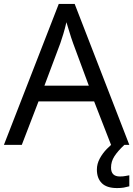

<svg xmlns="http://www.w3.org/2000/svg" viewBox="-20 -737 679 977"><path d="M545 0 459 -221H176L91 0H0L279 -717H360L638 0ZM352 -517Q349 -525 342 -546Q335 -567 328.5 -589.5Q322 -612 318 -624Q311 -593 302 -563.5Q293 -534 287 -517L206 -301H432ZM545 116Q545 161 590 161Q607 161 618.5 158.5Q630 156 638 155V211Q624 215 610 217.5Q596 220 576 220Q523 220 498 195Q473 170 473 126Q473 97 487.5 70Q502 43 523.5 21Q545 -1 565 -15L613 0Q579 32 562 58.5Q545 85 545 116Z"/></svg>

Font: Noto Sans Tifinagh Air
Style: Regular
Weight: 400
Designer: JamraPatel
Foundry: JamraPatel LLC
Version: Version 2.006; ttfautohint (v1.8.4.7-5d5b)